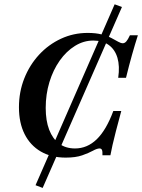

<svg xmlns="http://www.w3.org/2000/svg" viewBox="-20 -739 676 914"><path d="M183.1 155.6 149.2 142.7 525.8 -718.5 560.5 -705.6ZM292.7 11.3Q224.2 11.3 174.2 -17.7Q124.2 -46.8 97.2 -100.4Q70.2 -154 70.2 -228.2Q70.2 -301.6 95.6 -365.7Q121 -429.8 166.1 -478.6Q211.3 -527.4 270.6 -554.8Q329.8 -582.3 397.6 -582.3Q436.3 -582.3 464.1 -575Q491.9 -567.7 510.9 -557.7Q529.8 -547.6 542.7 -540.3Q555.6 -533.1 564.5 -533.1Q573.4 -533.1 581 -541.5Q588.7 -550 598.4 -571H636.3Q622.6 -528.2 608.5 -478.2Q594.4 -428.2 579.8 -368.5H542.7Q550.8 -424.2 539.1 -463.7Q527.4 -503.2 498 -524.6Q468.5 -546 424.2 -546Q378.2 -546 337.1 -520.6Q296 -495.2 264.5 -450.8Q233.1 -406.5 215.3 -348.4Q197.6 -290.3 197.6 -225Q197.6 -164.5 214.1 -121.4Q230.6 -78.2 261.7 -55.2Q292.7 -32.3 337.1 -32.3Q395.2 -32.3 440.3 -75.8Q485.5 -119.4 519.4 -210.5H557.3Q541.9 -154 531.9 -114.9Q521.8 -75.8 515.7 -48.8Q509.7 -21.8 505.6 0H467.7Q468.5 -18.5 465.3 -25.4Q462.1 -32.3 454 -32.3Q441.9 -32.3 422.2 -21.4Q402.4 -10.5 371.4 0.4Q340.3 11.3 292.7 11.3Z"/></svg>

Font: Playfair 9pt
Style: Bold Italic
Weight: 700
Italic angle: -15.6°
Designer: Claus Eggers Sørensen
Foundry: Claus Eggers Sørensen
Version: Version 2.203